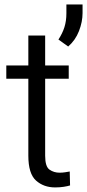

<svg xmlns="http://www.w3.org/2000/svg" viewBox="-20 -817 384 847"><path d="M283.2 -528.3V-469.7H179.2V-129.9Q179.2 -82 198.5 -68.6Q217.8 -55.2 242.7 -55.2Q255.4 -55.2 267.6 -57.1Q279.8 -59.1 287.6 -60.5L289.1 1Q278.3 4.4 261 7.1Q243.7 9.8 223.1 9.8Q172.9 9.8 138.9 -20.5Q105 -50.8 105 -130.4V-469.7H7.8V-528.3H105V-660.2H179.2V-528.3ZM344.2 -797.4V-759.3Q344.2 -720.7 328.4 -679.9Q312.5 -639.2 280.8 -611.8L237.8 -642.6Q255.4 -669.4 264.2 -697Q272.9 -724.6 272.9 -758.3V-797.4Z"/></svg>

Font: Vazirmatn RD FD Light
Style: Regular
Weight: 300
Designer: Saber Rastikerdar
Foundry: Saber Rastikerdar
Version: Version 33.003